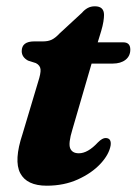

<svg xmlns="http://www.w3.org/2000/svg" viewBox="-20 -579 434 610"><path d="M94 -378.5 69 -386.5Q49 -397.5 49 -416.5Q49 -447.5 89 -447.5H117Q133 -447.5 144.5 -453Q156 -458.5 169.5 -473L240.5 -538.5Q248.5 -548 258.5 -553.5Q268.5 -559 281.5 -559Q310.5 -559 310.5 -531.5Q310.5 -523 308.5 -510.2Q306.5 -497.5 301.5 -480.5L290.5 -444.5H371.5Q394 -444.5 394 -421.5Q394 -401 378.8 -389Q363.5 -377 338 -377H271L210 -167.5Q196.5 -123.5 203 -107.8Q209.5 -92 230.5 -92Q259 -92 291 -126.5Q305.5 -141 316 -140.5Q334.5 -140 331.5 -117Q326.5 -88 299 -58.5Q271.5 -29 227.5 -9Q183.5 11 128.5 11Q65 11 44.2 -29Q23.5 -69 51.5 -153L101 -318.5Q110 -346 108.8 -358.8Q107.5 -371.5 94 -378.5Z"/></svg>

Font: Fraunces 72pt Soft
Style: Bold Italic
Weight: 700
Italic angle: -16°
Version: Version 1.000;[b76b70a41]